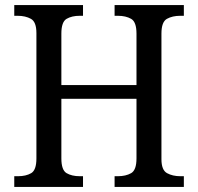

<svg xmlns="http://www.w3.org/2000/svg" viewBox="-20 -734 777 754"><path d="M36 0V-42H51Q82 -42 102.5 -54Q123 -66 123 -112V-604Q123 -648 101.5 -660Q80 -672 49 -672H36V-714H306V-672H293Q262 -672 241.5 -660Q221 -648 221 -602V-400H516V-602Q516 -648 495 -660Q474 -672 443 -672H430V-714H702V-672H688Q657 -672 635.5 -660Q614 -648 614 -602V-109Q614 -66 636 -54Q658 -42 688 -42H702V0H430V-42H443Q474 -42 495 -54Q516 -66 516 -112V-346H221V-112Q221 -66 241.5 -54Q262 -42 293 -42H306V0Z"/></svg>

Font: Noto Serif SemiCondensed
Style: Regular
Weight: 400
Width: 4
Designer: Monotype Design Team
Foundry: Monotype Imaging Inc.
Version: Version 2.013